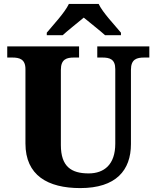

<svg xmlns="http://www.w3.org/2000/svg" viewBox="-20 -951 799 981"><path d="M219 -784V-771H300C324 -793 378 -836 408 -861C438 -836 493 -793 517 -771H598V-784C567 -822 505 -886 484 -931H332C311 -886 250 -822 219 -784ZM390 10C573 10 649 -81 649 -215V-594C649 -649 679 -657 717 -657H743V-714H477V-657H503C540 -657 569 -649 569 -598V-217C569 -110 512 -65 433 -65C344 -65 291 -100 291 -210V-594C291 -649 321 -657 358 -657H384V-714H17V-657H43C79 -657 110 -649 110 -598V-218C110 -55 224 10 390 10Z"/></svg>

Font: Noto Serif Gurmukhi ExtraBold
Style: Regular
Weight: 800
Designer: Vaibhav Singh and the Monotype Design Team
Foundry: Monotype Imaging Inc.
Version: Version 2.004